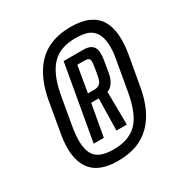

<svg xmlns="http://www.w3.org/2000/svg" viewBox="-124 -827 634 672"><g transform="rotate(-30 193.0 -491.0)"><path d="M163.5 -246Q207 -246 240 -258.2Q273 -270.5 297 -294.8Q321 -319 336.5 -353.2Q352 -387.5 359.5 -430.5L380 -546Q388 -591 385.2 -626Q382.5 -661 368 -685.2Q353.5 -709.5 325 -722.5Q296.5 -735.5 253 -735.5Q209.5 -735.5 176 -722.8Q142.5 -710 119 -685.5Q95.5 -661 80.5 -626.8Q65.5 -592.5 58 -551L38 -435.5Q31.5 -402 31.5 -373Q31.5 -344 39 -320.5Q46.5 -297 61.8 -280.5Q77 -264 102.2 -255Q127.5 -246 163.5 -246ZM169.5 -288.5Q148 -288.5 131.2 -292.8Q114.5 -297 103 -306.5Q91.5 -316 85.5 -332.8Q79.5 -349.5 79.2 -374.5Q79 -399.5 85 -434L104 -542.5Q111.5 -585 124.2 -614Q137 -643 154.5 -660.2Q172 -677.5 195.5 -685.2Q219 -693 248 -693Q270 -693 287 -689Q304 -685 315.5 -674.8Q327 -664.5 333 -647.8Q339 -631 339.2 -606.2Q339.5 -581.5 332.5 -546.5L313.5 -438Q306 -396 293.8 -366.8Q281.5 -337.5 264 -320.8Q246.5 -304 223 -296.2Q199.5 -288.5 169.5 -288.5ZM119 -341H160L183 -469.5H213.5L211 -341H253L251.5 -474Q266 -479 275.8 -494.2Q285.5 -509.5 289 -532.5L296.5 -578Q300 -599.5 297.5 -614Q295 -628.5 283.8 -636.2Q272.5 -644 252.5 -644H172.5ZM189.5 -503.5 207.5 -609H236Q247.5 -609 252.2 -605.8Q257 -602.5 257.5 -594.5Q258 -586.5 255.5 -572L251 -545Q246.5 -517.5 237.5 -510.5Q228.5 -503.5 216.5 -503.5Z"/></g></svg>

Font: Anybody ExtraCondensed
Style: Italic
Weight: 400
Width: 2
Italic angle: -10°
Version: Version 1.113;gftools[0.9.25]